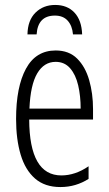

<svg xmlns="http://www.w3.org/2000/svg" viewBox="-20 -746 439 776"><path d="M205 -542Q259 -542 292 -509Q325 -476 340.5 -422Q356 -368 356 -305V-263H98Q99 -37 228 -37Q284 -37 338 -74V-23Q313 -7 284.5 1.5Q256 10 224 10Q161 10 121.5 -24.5Q82 -59 63.5 -121Q45 -183 45 -265Q45 -395 85 -468.5Q125 -542 205 -542ZM205 -496Q158 -496 130.5 -449.5Q103 -403 99 -307H306Q306 -358 296 -401Q286 -444 263.5 -470Q241 -496 205 -496ZM203 -726Q252 -726 281 -695Q310 -664 312 -607H275Q272 -642 253.5 -662.5Q235 -683 202 -683Q133 -683 128 -607H91Q92 -664 123.5 -695Q155 -726 203 -726Z"/></svg>

Font: Noto Sans ExtraCondensed Light
Style: Regular
Weight: 300
Width: 2
Designer: Monotype Design Team
Foundry: Monotype Imaging Inc.
Version: Version 2.013; ttfautohint (v1.8.4.7-5d5b)